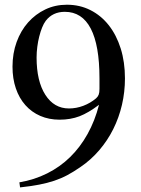

<svg xmlns="http://www.w3.org/2000/svg" viewBox="-20 -773 598 817"><path d="M62.5 2.9Q126 -7.8 180.7 -35.2Q235.4 -62.5 278.3 -104.5Q321.3 -146.5 352.5 -202.6Q383.8 -258.8 401.4 -327.1Q356.4 -293 318.4 -278.3Q280.3 -263.7 233.4 -263.7Q188.5 -263.7 151.4 -279.8Q114.3 -295.9 87.9 -325.7Q61.5 -355.5 47.4 -397Q33.2 -438.5 33.2 -489.3Q33.2 -545.9 50.8 -594.2Q68.4 -642.6 99.6 -677.7Q130.9 -712.9 172.9 -732.9Q214.8 -752.9 264.6 -752.9Q319.3 -752.9 364.7 -730Q410.2 -707 442.9 -665.5Q475.6 -624 493.7 -566.4Q511.7 -508.8 511.7 -439.5Q511.7 -381.8 499 -327.1Q486.3 -272.5 461.9 -223.6Q437.5 -174.8 401.9 -133.3Q366.2 -91.8 321.3 -61.5Q293 -42 266.6 -27.8Q240.2 -13.7 210.9 -3.9Q181.6 5.9 146.5 12.7Q111.3 19.5 65.4 24.4ZM403.3 -439.5Q403.3 -580.1 366.2 -651.4Q329.1 -722.7 255.9 -722.7Q204.1 -722.7 174.8 -684.6Q166 -672.9 159.2 -655.8Q152.3 -638.7 147 -617.7Q141.6 -596.7 138.7 -573.7Q135.7 -550.8 135.7 -528.3Q135.7 -427.7 172.9 -369.6Q210 -311.5 273.4 -311.5Q304.7 -311.5 334.5 -322.8Q364.3 -334 388.7 -354.5Q396.5 -361.3 399.9 -370.1Q403.3 -378.9 403.3 -394.5Z"/></svg>

Font: Jomolhari
Style: Regular
Weight: 400
Designer: Christopher J. Fynn
Foundry: Christopher  J.  Fynn (Karma Drubgy¸ Tenzin).
Version: Version 1.000